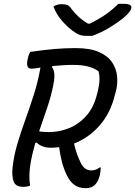

<svg xmlns="http://www.w3.org/2000/svg" viewBox="-20 -972 708 1006"><path d="M138 0Q124 7 102 7Q62 7 51.5 -21Q41 -49 46 -96Q53 -158 71.5 -220Q90 -282 113 -345.5Q136 -409 157.5 -476.5Q179 -544 192 -618Q175 -615 163 -613.5Q151 -612 145 -612Q112 -612 126 -666Q128 -677 131 -685Q134 -693 138 -700Q212 -711 268 -715.5Q324 -720 376 -720Q453 -720 499.5 -699Q546 -678 568 -644.5Q590 -611 593.5 -572Q597 -533 588 -496L582 -475Q559 -379 501.5 -314Q444 -249 368 -220Q379 -170 400 -125Q420 -79 458 -79Q482 -79 503 -95H508Q508 -85 506.5 -74.5Q505 -64 503 -53Q494 -20 478 -4Q460 14 429 14Q394 14 370 -3Q346 -20 329 -56Q313 -90 304 -125Q295 -160 290 -201Q269 -198 247 -198Q199 -198 172 -225L165 -223Q156 -191 148.5 -159Q141 -127 137 -95Q134 -70 134 -45Q134 -20 138 0ZM260 -530Q248 -468 227 -407Q206 -346 185 -284Q202 -280 237 -280Q290 -280 341.5 -300.5Q393 -321 432.5 -365.5Q472 -410 489 -481L493 -497Q508 -558 496 -599Q471 -616 440 -624Q409 -632 361 -632Q333 -632 306 -630Q279 -628 255 -626L252 -620Q273 -596 260 -530ZM463 -784H432Q413 -784 398 -789Q383 -794 360 -811Q332 -832 303.5 -864.5Q275 -897 260 -938Q272 -945 281.5 -947.5Q291 -950 305 -950Q322 -950 333 -945.5Q344 -941 354 -926Q369 -906 389.5 -886.5Q410 -867 441 -848H450Q502 -873 539 -900Q576 -927 600 -952H625Q652 -952 661 -946Q670 -940 668 -930Q667 -922 658 -909.5Q649 -897 629 -880Q593 -851 550.5 -825.5Q508 -800 463 -784Z"/></svg>

Font: Recursive Sn Csl St
Style: Italic
Weight: 400
Italic angle: -15°
Version: Version 1.079;hotconv 1.0.112;makeotfexe 2.5.65598; ttfautoh